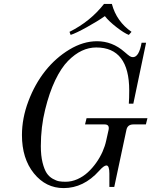

<svg xmlns="http://www.w3.org/2000/svg" viewBox="-20 -940 780 978"><path d="M724.1 -722.2 659.2 -412.1H636.2Q638.2 -438.5 638.2 -479Q638.2 -698.2 470.2 -698.2Q432.6 -698.2 397 -681.6Q361.3 -665 326.4 -629.6Q291.5 -594.2 261.2 -531Q231 -467.8 210 -381.8Q188 -293.5 188 -195.8Q188 -147 196.8 -111.8Q205.6 -76.7 217.8 -58.3Q230 -40 248.5 -29.5Q267.1 -19 281.2 -16.6Q295.4 -14.2 314 -14.2Q344.7 -14.2 374.3 -27.3Q403.8 -40.5 427.2 -62Q450.7 -83.5 470.2 -111.1Q489.7 -138.7 502.4 -167.5Q515.1 -196.3 521 -224.1L533.2 -278.8Q538.6 -306.2 513.2 -306.2H413.1L420.9 -337.9H731L723.1 -306.2H659.2Q629.9 -306.2 624 -278.8L562 12.2H537.1V-56.2Q537.1 -97.2 522 -97.2Q509.3 -97.2 484.9 -69.8Q405.8 18.1 304.2 18.1Q213.4 18.1 152.6 -57.1Q91.8 -132.3 91.8 -252Q91.8 -337.9 124.8 -425Q157.7 -512.2 210.7 -578.9Q263.7 -645.5 333.7 -687.7Q403.8 -730 474.1 -730Q552.2 -730 613.8 -675.8Q632.8 -659.2 640.6 -654.1Q648.4 -648.9 657.2 -648.9Q688 -648.9 701.2 -722.2ZM339.8 -762.2 334 -777.8Q439.9 -830.6 509.8 -919.9H549.8Q573.7 -830.6 649.9 -777.8L636.2 -762.2Q612.8 -771 573.7 -801.3Q534.7 -831.5 514.2 -857.9Q476.6 -831.5 421.4 -801Q366.2 -770.5 339.8 -762.2Z"/></svg>

Font: Flanker Steampunk
Style: Italic
Weight: 400
Italic angle: -12°
Designer: Alexey Kryukov, Leonardo Di Lena
Foundry: Alexey Kryukov, Leonardo Di Lena
Version: 1.210